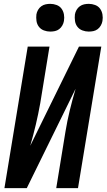

<svg xmlns="http://www.w3.org/2000/svg" viewBox="-20 -977 554 997"><path d="M3 0 124 -735H237L189 -441Q179 -385 166 -330Q153 -275 137 -220L390 -735H506L385 0H272L320 -294Q329 -349 342.5 -404.5Q356 -460 372 -514V-515L119 0ZM441 -813Q424 -813 408 -819Q392 -825 382 -838Q372 -851 369.5 -868Q367 -885 369 -902Q371 -914 377.5 -925.5Q384 -937 394.5 -944.5Q405 -952 417 -954.5Q429 -957 441 -957Q458 -957 474 -951Q490 -945 499.5 -932Q509 -919 512 -902Q515 -885 512 -868Q510 -856 503.5 -844.5Q497 -833 487 -825.5Q477 -818 465 -815.5Q453 -813 441 -813ZM241 -813Q224 -813 208 -819Q192 -825 182 -838Q172 -851 169.5 -868Q167 -885 169 -902Q171 -914 177.5 -925.5Q184 -937 194.5 -944.5Q205 -952 217 -954.5Q229 -957 241 -957Q258 -957 274 -951Q290 -945 299.5 -932Q309 -919 312 -902Q315 -885 312 -868Q310 -856 303.5 -844.5Q297 -833 287 -825.5Q277 -818 265 -815.5Q253 -813 241 -813Z"/></svg>

Font: Iosevka Term Curly
Style: Bold Italic
Weight: 700
Italic angle: -9°
Designer: Belleve Invis
Foundry: Belleve Invis
Version: Version 32.3.0